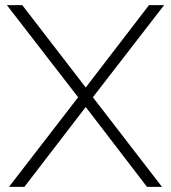

<svg xmlns="http://www.w3.org/2000/svg" viewBox="-20 -730 668 750"><path d="M66.9 -710 314.9 -388.2 562 -710H621.1L342.8 -350.1L612.8 0H554.2L314.9 -312L75.2 0H15.1L285.2 -350.1L6.8 -710Z"/></svg>

Font: Rawline Light
Style: Regular
Weight: 300
Designer: Matt McInerney, Pablo Impallari, Rodrigo Fuenzalida
Foundry: Matt McInerney, Pablo Impallari, Rodrigo Fuenzalida
Version: Version 4.020;PS 004.020;hotconv 1.0.88;makeotf.lib2.5.64775